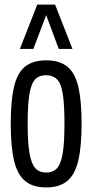

<svg xmlns="http://www.w3.org/2000/svg" viewBox="-20 -810 404 840"><path d="M27 -269Q27 -368 41 -429Q55 -490 89 -518Q123 -546 182 -546Q241 -546 275 -518Q309 -490 323 -429Q337 -368 337 -269Q337 -169 322.5 -107.5Q308 -46 274 -18Q240 10 182 10Q124 10 90 -18Q56 -46 41.5 -107.5Q27 -169 27 -269ZM101 -269Q101 -183 109.5 -137Q118 -91 135.5 -73Q153 -55 182 -55Q211 -55 228.5 -73Q246 -91 254 -137Q262 -183 262 -269Q262 -354 254.5 -400Q247 -446 229 -463.5Q211 -481 182 -481Q152 -481 134.5 -463.5Q117 -446 109 -400Q101 -354 101 -269ZM67 -596 143 -790H221L297 -596H237L182 -744L126 -596Z"/></svg>

Font: Georama Condensed
Style: Regular
Weight: 400
Width: 3
Designer: Jean-Baptiste Levee
Foundry: Production Type
Version: Version 1.000